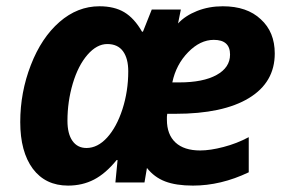

<svg xmlns="http://www.w3.org/2000/svg" viewBox="-20 -576 912 606"><path d="M588.9 9.8Q535.6 9.8 501.2 -3.4Q466.8 -16.6 443.8 -45.9L436 0H344.2L351.1 -70.8H348.1Q313.5 -28.3 276.9 -9.3Q240.2 9.8 194.8 9.8Q123.5 9.8 83.5 -43.5Q43.9 -97.2 43.9 -190.9Q43.9 -284.7 77.4 -370.8Q110.8 -457 167.7 -506.6Q224.6 -556.2 293.9 -556.2Q340.8 -556.2 372.3 -537.4Q403.8 -518.6 428.2 -476.1H431.2L459 -545.9H550.8L542 -502Q564.5 -526.4 601.8 -541.3Q639.2 -556.2 683.1 -556.2Q759.8 -556.2 803.2 -515.1Q847.2 -475.1 847.2 -407.2Q847.2 -315.9 765.6 -266.4Q684.1 -216.8 533.2 -216.8H507.8L506.8 -207.5V-198.2Q506.8 -151.4 533.9 -126.2Q561 -101.1 611.8 -101.1Q643.6 -101.1 685.5 -112.1Q727.5 -123 765.1 -143.1V-32.2Q677.2 9.8 588.9 9.8ZM545.9 -315.9Q621.1 -315.9 663.6 -339.4Q706.1 -362.8 706.1 -403.8Q706.1 -450.2 654.8 -450.2Q611.8 -450.2 573.7 -411.1Q535.6 -372.1 523.9 -315.9ZM252.9 -108.9Q288.1 -108.9 318.1 -141.8Q348.1 -174.8 366.5 -231.4Q384.8 -288.1 384.8 -351.1Q384.8 -391.6 368.2 -414.3Q351.6 -437 318.6 -437Q285.6 -437 256.1 -403.1Q226.6 -369.1 209.7 -312.3Q192.9 -255.4 192.9 -194.8Q192.9 -153.8 208.7 -131.3Q224.6 -108.9 252.9 -108.9Z"/></svg>

Font: Open Sans Hebrew
Style: Bold Italic
Weight: 700
Italic angle: -12°
Foundry: Ascender Corporation, Yanek Iontef
Version: Version 2.001;PS 002.001;hotconv 1.0.70;makeotf.lib2.5.58329